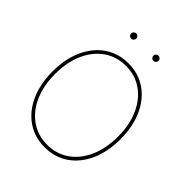

<svg xmlns="http://www.w3.org/2000/svg" viewBox="-246 -1049 1205 1205"><g transform="rotate(45 356.0 -447.0)"><path d="M356.4 8.8Q266.6 8.8 198.5 -38.1Q130.4 -85 92.5 -168.9Q54.7 -252.9 54.7 -363.3Q54.7 -474.6 92.8 -558.6Q130.9 -642.6 198.7 -689.5Q266.6 -736.3 356.4 -736.3Q445.8 -736.3 513.7 -689.5Q581.5 -642.6 619.4 -558.6Q657.2 -474.6 657.2 -363.3Q657.2 -252.4 619.4 -168.5Q581.5 -84.5 513.7 -37.8Q445.8 8.8 356.4 8.8ZM356.4 -13.7Q439 -13.7 501.7 -57.6Q564.5 -101.6 599.6 -180.4Q634.8 -259.3 634.8 -363.3Q634.8 -467.8 599.6 -546.6Q564.5 -625.5 501.7 -669.7Q439 -713.9 356.4 -713.9Q273.9 -713.9 210.9 -670.2Q147.9 -626.5 112.5 -547.6Q77.1 -468.8 77.1 -363.3Q77.1 -259.8 112.1 -180.9Q147 -102.1 210 -57.9Q272.9 -13.7 356.4 -13.7ZM455.6 -857.4Q445.8 -857.4 439 -864.3Q432.1 -871.1 432.1 -880.4Q432.1 -890.1 439 -896.7Q445.8 -903.3 455.6 -903.3Q464.8 -903.3 471.4 -896.5Q478 -889.6 478 -880.4Q478 -871.1 471.4 -864.3Q464.8 -857.4 455.6 -857.4ZM258.3 -857.4Q248.5 -857.4 241.7 -864.3Q234.9 -871.1 234.9 -880.4Q234.9 -890.1 241.7 -896.7Q248.5 -903.3 258.3 -903.3Q267.6 -903.3 274.2 -896.5Q280.8 -889.6 280.8 -880.4Q280.8 -871.1 274.2 -864.3Q267.6 -857.4 258.3 -857.4Z"/></g></svg>

Font: Inter 24pt Thin
Style: Regular
Weight: 250
Designer: Rasmus Andersson
Foundry: rsms
Version: Version 4.001;git-66647c0bb